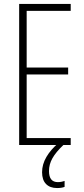

<svg xmlns="http://www.w3.org/2000/svg" viewBox="-20 -734 425 972"><path d="M338 0H77V-714H338V-679H115V-392H325V-357H115V-35H338ZM228 132Q228 188 273 188Q283 188 292.5 186Q302 184 307 182V212Q300 215 290 216.5Q280 218 269 218Q233 218 213 197.5Q193 177 193 138Q193 98 215 60.5Q237 23 276 -10L301 0Q263 36 245.5 67Q228 98 228 132Z"/></svg>

Font: Noto Sans Arabic UI XCn XLt
Style: Regular
Weight: 200
Width: 2
Designer: Monotype Design Team, Nadine Chahine and Nizar Qandah
Foundry: Monotype Imaging Inc.
Version: Version 2.010; ttfautohint (v1.8.4.7-5d5b)